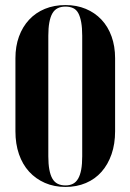

<svg xmlns="http://www.w3.org/2000/svg" viewBox="-20 -729 515 759"><path d="M41 -210Q41 -160 55 -119.5Q69 -79 95 -50.5Q121 -22 157.5 -6Q194 10 239 10Q283 10 319.5 -5.5Q356 -21 381.5 -50Q407 -79 421 -119.5Q435 -160 435 -210V-499Q435 -546 421 -585Q407 -624 381 -651.5Q355 -679 319 -694Q283 -709 239 -709Q194 -709 157.5 -694Q121 -679 95 -651Q69 -623 55 -584.5Q41 -546 41 -499ZM171 -588Q171 -618 175 -640Q179 -662 187 -676Q195 -690 208 -696.5Q221 -703 239 -703Q256 -703 269 -697Q282 -691 289.5 -677Q297 -663 301 -641Q305 -619 305 -588V-111Q305 -80 301 -58.5Q297 -37 289 -23Q281 -9 268.5 -2.5Q256 4 239 4Q221 4 208 -2.5Q195 -9 187 -23Q179 -37 175 -59Q171 -81 171 -111Z"/></svg>

Font: Moniqa Black
Style: Regular
Weight: 900
Designer: Rajesh Rajput
Foundry: Rajesh Rajput
Version: Version 1.000